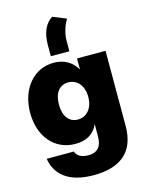

<svg xmlns="http://www.w3.org/2000/svg" viewBox="-145 -892 910 1191"><g transform="rotate(-15 309.5 -297.0)"><path d="M305.7 210.9C474.6 210.9 575.2 137.2 575.2 -33.2V-515.6H392.1V-445.3H391.6C360.4 -497.6 311.5 -527.3 244.6 -527.3C114.7 -527.3 23.9 -416.5 23.9 -264.2C23.9 -114.3 111.3 -5.9 246.6 -5.9C314 -5.9 366.7 -32.7 392.1 -93.8H392.6V-14.2C392.6 50.8 363.3 83 305.7 83C260.7 83 231.4 64.9 223.6 37.1H49.3C64.9 136.2 139.2 210.9 305.7 210.9ZM300.3 -147.9C243.2 -147.9 209.5 -193.8 209.5 -267.6C209.5 -340.8 243.2 -386.2 300.3 -386.2C357.4 -386.2 397.9 -339.8 397.9 -267.6C397.9 -194.8 357.4 -147.9 300.3 -147.9ZM238.8 -641.6V-570.8H357.9V-634.8C357.9 -696.8 381.8 -747.6 396.5 -770L310.1 -805.2C266.1 -777.8 238.8 -725.1 238.8 -641.6Z"/></g></svg>

Font: Raveo Display Display ExtraBold
Style: Regular
Weight: 800
Designer: Jakub Foglar, Rasmus Andersson (Inter)
Foundry: Jakubfoglar.com
Version: Version 1.100;Glyphs 3.2.3 (3260)